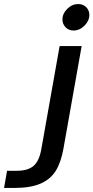

<svg xmlns="http://www.w3.org/2000/svg" viewBox="-167 -698 462 950"><path d="M142 -602Q142 -631 166 -654.5Q190 -678 220 -678Q244 -678 259.5 -662.5Q275 -647 275 -624Q275 -595 251 -571Q227 -547 196 -547Q173 -547 157.5 -563Q142 -579 142 -602ZM-132 147H-84Q-28 147 0 122Q28 97 38 37L128 -470H237L147 37Q135 105 109 147Q83 189 33.5 210.5Q-16 232 -97 232H-147Z"/></svg>

Font: KoHo SemiBold
Style: Italic
Weight: 600
Italic angle: -10°
Version: Version 1.000; ttfautohint (v1.6)